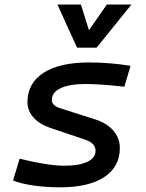

<svg xmlns="http://www.w3.org/2000/svg" viewBox="-20 -796 626 826"><path d="M239.7 9.8Q176.3 9.8 123 2Q69.8 -5.9 36.1 -19.5L64.5 -113.3Q121.1 -99.1 171.1 -91.1Q221.2 -83 256.3 -83Q320.3 -83 355.7 -99.9Q391.1 -116.7 391.1 -147.5Q391.1 -180.7 344.7 -195.8L198.2 -245.1Q149.9 -261.2 124 -290.5Q98.1 -319.8 98.1 -356.4Q98.1 -438 167.2 -482.7Q236.3 -527.3 362.8 -527.3Q455.1 -527.3 541.5 -512.7L515.1 -422.9Q469.2 -428.2 425.5 -431.4Q381.8 -434.6 348.1 -434.6Q278.8 -434.6 241 -416.7Q203.1 -398.9 203.1 -366.2Q203.1 -341.3 239.7 -330.1L388.7 -282.7Q440.4 -266.1 468 -233.6Q495.6 -201.2 495.6 -159.2Q495.6 -78.6 428.7 -34.4Q361.8 9.8 239.7 9.8ZM311.5 -590.8 227.1 -776.4H328.1L362.8 -666L439.5 -776.4H545.4L395.5 -590.8Z"/></svg>

Font: Cascadia Mono PL
Style: Italic
Weight: 400
Italic angle: -10°
Monospace: yes
Designer: Aaron Bell
Foundry: Saja Typeworks
Version: Version 2404.023; ttfautohint (v1.8.4)